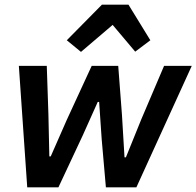

<svg xmlns="http://www.w3.org/2000/svg" viewBox="-20 -805 844 825"><path d="M97 0 61 -522H181L188 -314L192 -133H198L267 -290L374 -522H488L504 -312L515 -129H521L587 -292L685 -522H804L566 0H435L417 -206L406 -367H400L335 -222L231 0ZM418 -785H532L626 -632L561 -583L464 -698L328 -582L267 -632Z"/></svg>

Font: IBM Plex Sans SemiBold
Style: Italic
Weight: 600
Italic angle: -11.31°
Designer: Mike Abbink, Paul van der Laan, Pieter van Rosmalen
Foundry: Bold Monday
Version: Version 3.201